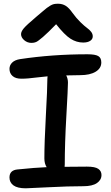

<svg xmlns="http://www.w3.org/2000/svg" viewBox="-20 -1018 594 1029"><path d="M148.9 -788.1Q126.5 -788.1 109.6 -802.7Q92.8 -817.4 92.8 -835Q92.8 -848.6 107.4 -866.2Q122.1 -883.8 175.8 -929.2Q188 -939.5 205.8 -954.6Q223.6 -969.7 230.5 -975.1Q237.3 -980.5 248.5 -987.3Q259.8 -994.1 269 -996.1Q278.3 -998 291 -998Q314.5 -998 332.3 -986.8Q350.1 -975.6 369.1 -948.2Q389.2 -920.4 411.4 -898.9Q433.6 -877.4 446.5 -868.2Q459.5 -858.9 468.3 -847.7Q477.1 -836.4 477.1 -823.2Q477.1 -808.1 463.4 -799.1Q449.7 -790 425.8 -790Q390.1 -790 358.2 -810.3Q326.2 -830.6 280.8 -888.2Q236.3 -842.3 210.2 -819.8Q184.1 -797.4 173.3 -792.7Q162.6 -788.1 148.9 -788.1ZM118.2 -8.8Q73.7 -8.8 52.2 -24.4Q30.8 -40 30.8 -66.9Q30.8 -106 74.2 -109.9Q168 -119.6 230 -122.1Q217.8 -141.1 217.8 -168.9Q217.8 -252.9 225.8 -398.9Q233.9 -544.9 233.9 -596.2Q233.9 -605 234.9 -608.9Q211.4 -606.9 181.6 -603.3Q151.9 -599.6 132.3 -597.9Q112.8 -596.2 94.2 -596.2Q63.5 -596.2 47.1 -610.8Q30.8 -625.5 30.8 -648.9Q30.8 -668.5 45.2 -682.6Q59.6 -696.8 87.9 -701.2Q260.7 -727.1 449.2 -727.1Q490.2 -727.1 506.6 -717.5Q522.9 -708 522.9 -683.1Q522.9 -651.9 492.4 -633.5Q461.9 -615.2 410.2 -615.2Q368.2 -615.2 335 -613.8Q344.2 -596.2 344.2 -575.2Q344.2 -547.9 335.7 -398.4Q327.1 -249 327.1 -137.2Q327.1 -127.9 326.2 -124Q363.3 -125 445.8 -125Q489.7 -125 506.8 -113Q523.9 -101.1 523.9 -80.1Q523.9 -53.7 499.5 -36.9Q475.1 -20 426.8 -20Q344.7 -20 238.5 -14.4Q132.3 -8.8 118.2 -8.8Z"/></svg>

Font: Shantell Sans Bouncy
Style: Regular
Weight: 500
Designer: Stephen Nixon, Anya Danilova, Shantell Martin
Foundry: Arrow Type
Version: Version 1.006;[9816181b4]